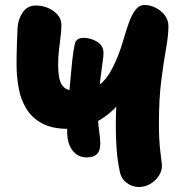

<svg xmlns="http://www.w3.org/2000/svg" viewBox="-20 -734 737 766"><path d="M535 12Q506 12 484 -5.5Q462 -23 457 -54Q448 -98 445 -142.5Q442 -187 442 -229Q442 -322 451 -387.5Q460 -453 469 -487.5Q478 -522 478 -522L542 -472Q513 -393 468.5 -336.5Q424 -280 369 -250Q314 -220 251 -220Q187 -220 146.5 -242.5Q106 -265 84 -302Q62 -339 54 -385Q46 -431 46 -479Q46 -497 46.5 -521.5Q47 -546 48 -573Q49 -600 50 -622Q52 -657 70.5 -684.5Q89 -712 123 -712Q148 -712 171 -702.5Q194 -693 209.5 -675.5Q225 -658 225 -634Q225 -616 222 -590.5Q219 -565 215.5 -536.5Q212 -508 212 -478Q212 -444 217 -420Q222 -396 238 -383.5Q254 -371 286 -371Q317 -371 340.5 -378Q364 -385 383 -401Q402 -417 418.5 -444.5Q435 -472 451 -512Q463 -542 473 -577Q483 -612 494 -643Q505 -674 520 -694Q535 -714 557 -714Q579 -714 601 -703Q623 -692 637.5 -673Q652 -654 652 -629Q652 -594 642.5 -540.5Q633 -487 623.5 -413.5Q614 -340 614 -242Q614 -173 620 -126.5Q626 -80 626 -73Q626 -51 613 -31.5Q600 -12 579 0Q558 12 535 12ZM326 -106Q301 -106 283.5 -119.5Q266 -133 257 -155.5Q248 -178 248 -206Q248 -245 251 -294.5Q254 -344 259 -395.5Q264 -447 268 -491Q273 -535 278.5 -559Q284 -583 314 -583Q342 -583 367.5 -567.5Q393 -552 393 -522Q393 -513 389.5 -487Q386 -461 381.5 -427Q377 -393 373.5 -359Q370 -325 370 -301Q370 -261 372.5 -237Q375 -213 377.5 -196Q380 -179 380 -159Q380 -132 366.5 -119Q353 -106 326 -106Z"/></svg>

Font: Shantell Sans ExtraBold
Style: Regular
Weight: 800
Designer: Stephen Nixon, Anya Danilova, Shantell Martin
Foundry: Arrow Type
Version: Version 1.011;[c5ecc13dd]